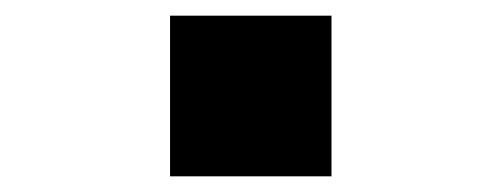

<svg xmlns="http://www.w3.org/2000/svg" viewBox="-20 -430 640 245"><path d="M197 -205V-410H403V-205Z"/></svg>

Font: Panamera Black
Style: Regular
Weight: 900
Designer: Bastien Sozeau
Foundry: NBR — Bastien Sozeau
Version: Version 3.002; ttfautohint (v1.8.4.7-5d5b);gftools[0.9.33]